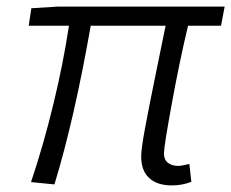

<svg xmlns="http://www.w3.org/2000/svg" viewBox="-20 -552 701 582"><path d="M408 -77Q408 -101 420 -165.5Q432 -230 456 -347L482 -474H255Q205 -189 145 7L74 0Q112 -113 142 -237Q172 -361 189 -474H67L75 -527L155 -532H661L650 -474H550Q525 -370 501 -239Q477 -108 477 -87Q477 -68 489 -58.5Q501 -49 522 -49Q528 -49 554 -55L560 -1Q533 10 501 10Q456 10 432 -12.5Q408 -35 408 -77Z"/></svg>

Font: Nebula Sans Book
Style: Regular
Weight: 400
Italic angle: -9°
Designer: Paul D. Hunt for Adobe (as Source Sans)
Foundry: Nebula Entertainment & Broadcasting LLC
Version: Version 1.010